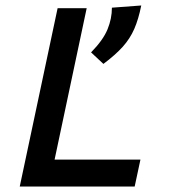

<svg xmlns="http://www.w3.org/2000/svg" viewBox="-20 -680 620 700"><path d="M52 0 190 -650H296L179 -98H492L471 0ZM357 -447 312 -489Q356 -534 372 -573Q388 -612 388 -652L495 -660Q485 -610 469.5 -574.5Q454 -539 427.5 -509.5Q401 -480 357 -447Z"/></svg>

Font: Sometype Mono SemiBold
Style: Italic
Weight: 600
Italic angle: -12°
Designer: Ryoichi Tsunekawa
Foundry: Dharma Type
Version: Version 1.001